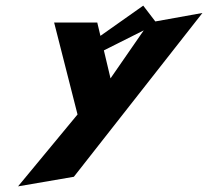

<svg xmlns="http://www.w3.org/2000/svg" viewBox="-20 -603 781 681"><path d="M301 -451C310 -451 335 -416 332 -416L537 -519L488 -583ZM509 -523 372 -325 325 -523H172L255 -197L44 58L242 24L698 -557Z"/></svg>

Font: Drag You Down
Style: Regular
Weight: 400
Designer: Robert Jablonski
Foundry: Cannot Into Space Fonts
Version: Version 0.97